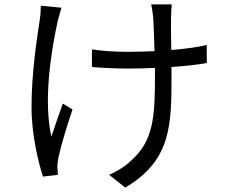

<svg xmlns="http://www.w3.org/2000/svg" viewBox="-20 -797 1040 871"><path d="M165 -771C165 -754 164 -728 160 -705C148 -623 123 -470 123 -310C123 -185 155 -56 175 4L243 -4L240 -38C240 -49 242 -67 245 -82C255 -131 285 -231 309 -300L265 -327C247 -278 227 -219 213 -177C177 -339 210 -554 241 -698C246 -717 253 -744 259 -762ZM918 -593C871 -582 815 -575 757 -570C756 -632 755 -697 756 -719C757 -741 757 -760 759 -777H666C669 -762 673 -740 675 -718C677 -693 679 -627 681 -565C639 -563 597 -562 556 -562C503 -562 440 -566 397 -573V-493C440 -489 510 -486 557 -486C598 -486 641 -487 683 -489V-460C683 -269 678 -158 572 -66C547 -41 506 -17 475 -4L548 54C758 -70 758 -231 758 -459V-493C817 -497 873 -503 918 -511Z"/></svg>

Font: Noto Sans JP Regular
Style: Regular
Weight: 400
Designer: Ryoko NISHIZUKA (kana & ideographs); Paul D. Hunt (Latin, Greek & Cyrillic); Wenlong ZHANG (bopomofo); Sandoll Communica
Foundry: Adobe Systems Incorporated
Version: Version 1.004;PS 1.004;hotconv 1.0.82;makeotf.lib2.5.63406